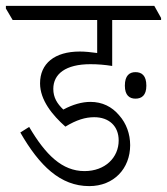

<svg xmlns="http://www.w3.org/2000/svg" viewBox="-50 -643 567 652"><path d="M253 -11C337 -11 392 -71 392 -150C392 -188 379 -224 355 -251C330 -281 297 -297 257 -297C228 -297 197 -288 165 -271C144 -291 131 -312 131 -341C131 -392 173 -425 257 -425C282 -425 306 -423 331 -419V-575H497V-582L474 -623H-30V-614L-7 -575H280V-463C258 -466 239 -468 221 -468C135 -468 86 -427 86 -360C86 -303 128 -252 172 -213C210 -236 240 -245 270 -245C320 -245 353 -215 353 -166C353 -108 307 -62 237 -62C161 -62 105 -117 49 -212L19 -193C84 -80 155 -11 253 -11ZM410 -308C431 -308 447 -319 447 -352C447 -387 431 -398 410 -398C390 -398 374 -387 374 -352C374 -319 390 -308 410 -308Z"/></svg>

Font: Noto Serif Devanagari Condensed Light
Style: Regular
Weight: 300
Width: 3
Designer: Universal Thirst, Indian Type Foundry and the Monotype Design Team
Foundry: Monotype Imaging Inc.
Version: Version 2.004